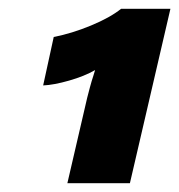

<svg xmlns="http://www.w3.org/2000/svg" viewBox="-20 -750 407 436"><path d="M133 -334 178 -528Q180 -536 184 -551Q188 -566 192 -578Q196 -590 196 -591Q172 -577 137 -567Q102 -557 78 -556L102 -666Q143 -674 186.5 -692Q230 -710 255 -730H367L275 -334Z"/></svg>

Font: Work Sans ExtraBold
Style: Italic
Weight: 800
Italic angle: -13°
Designer: Wei Huang
Foundry: Wei Huang
Version: Version 2.012; ttfautohint (v1.8.3)